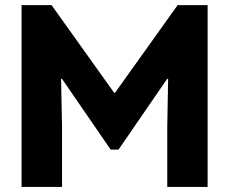

<svg xmlns="http://www.w3.org/2000/svg" viewBox="-20 -740 907 760"><path d="M65.4 0V-719.7H184.1L431.6 -373H435.5L683.1 -719.7H801.8V0H642.1V-238.3L645.5 -427.7H641.6L449.2 -147.9H418L225.6 -427.7H221.7L225.6 -238.3V0Z"/></svg>

Font: Reddit Sans ExtraBold
Style: Regular
Weight: 800
Designer: Stephen Hutchings
Foundry: Reddit
Version: Version 1.014; ttfautohint (v1.8.4.7-5d5b)